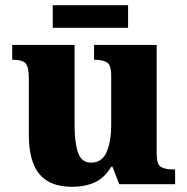

<svg xmlns="http://www.w3.org/2000/svg" viewBox="-20 -709 720 739"><path d="M257 10Q172 10 131.5 -39Q91 -88 91 -189V-407Q91 -450 79 -464.5Q67 -479 30 -479H27V-536H267V-226Q267 -162 280 -122.5Q293 -83 331 -83Q372 -83 390 -123Q408 -163 408 -231V-418Q408 -460 390.5 -469.5Q373 -479 346 -479H342V-536H583V-119Q583 -76 599.5 -66.5Q616 -57 644 -57H654V0H439L413 -67H408Q383 -25 345.5 -7.5Q308 10 257 10ZM183 -602V-689H473V-602Z"/></svg>

Font: Noto Serif Tamil ExtraBold
Style: Regular
Weight: 800
Designer: Indian Type Foundry, Tom Grace, and the Monotype Design Team
Foundry: Monotype Imaging Inc.
Version: Version 2.004; ttfautohint (v1.8.4.7-5d5b)